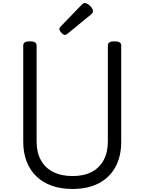

<svg xmlns="http://www.w3.org/2000/svg" viewBox="-20 -1225 951 1264"><path d="M458 19Q382 19 322 -2Q262 -23 220 -63.5Q178 -104 155.5 -161.5Q133 -219 133 -292V-926Q133 -940 144 -946.5Q155 -953 177 -953Q199 -953 210 -946.5Q221 -940 221 -926V-292Q221 -222 249 -171Q277 -120 330 -93Q383 -66 458 -66Q532 -66 583.5 -93Q635 -120 662.5 -171Q690 -222 690 -292V-926Q690 -940 701 -946.5Q712 -953 734 -953Q778 -953 778 -926V-292Q778 -195 739.5 -125Q701 -55 629.5 -18Q558 19 458 19ZM408 -995Q398 -995 384.5 -1009Q371 -1023 371 -1033Q371 -1037 372 -1040.5Q373 -1044 379 -1050L518 -1194Q523 -1199 527.5 -1202Q532 -1205 538 -1205Q548 -1205 561 -1196Q574 -1187 583 -1175Q592 -1163 592 -1153Q592 -1146 589.5 -1141Q587 -1136 577 -1128L427 -1005Q421 -1001 416.5 -998Q412 -995 408 -995Z"/></svg>

Font: Playwrite US Modern
Style: Regular
Weight: 400
Designer: Veronika Burian, José Scaglione
Foundry: TypeTogether
Version: Version 1.002